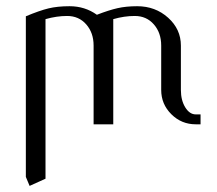

<svg xmlns="http://www.w3.org/2000/svg" viewBox="-20 -404 704 624"><path d="M64 170.9V-351.1Q108.4 -369.6 137.5 -376.7Q166.5 -383.8 206.1 -383.8Q255.9 -383.8 294.9 -356Q334 -371.1 361.8 -377.4Q389.6 -383.8 425.8 -383.8Q484.9 -383.8 526.4 -346.4Q567.9 -309.1 567.9 -255.9V-111.8Q567.9 -78.1 582 -55.2Q596.2 -32.2 616.2 -32.2H631.8V0H616.2Q569.8 0 536.9 -32.7Q503.9 -65.4 503.9 -111.8V-255.9Q503.9 -297.4 480 -324.7Q456.1 -352.1 418 -352.1Q383.8 -352.1 348.1 -341.8V0H284.2V-255.9Q284.2 -297.4 260.3 -324.7Q236.3 -352.1 198.2 -352.1Q164.1 -352.1 127.9 -341.8V176.8L76.2 200.2Z"/></svg>

Font: Gawaa
Style: Regular
Weight: 400
Designer: T. Christopher White
Version: Version 1.0